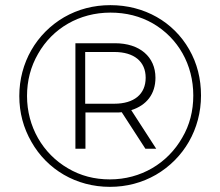

<svg xmlns="http://www.w3.org/2000/svg" viewBox="-20 -723 855 746"><path d="M102 -172C163 -64 276 3 407 3C472 3 532 -13 586 -44C694 -107 761 -221 761 -352C761 -417 746 -477 715 -531C654 -638 541 -703 409 -703C343 -703 283 -687 229 -656C121 -593 55 -479 55 -350C55 -285 71 -226 102 -172ZM85 -350C85 -409 99 -464 128 -514C184 -613 288 -674 409 -674C470 -674 525 -660 574 -632C672 -575 731 -472 731 -352C731 -292 717 -237 688 -188C631 -88 527 -26 407 -26C347 -26 293 -40 244 -69C146 -126 85 -231 85 -350ZM273 -145H312V-286H427C439 -286 448 -286 453 -287L545 -145H587L490 -295C550 -314 584 -358 584 -421C584 -502 523 -555 427 -555H273ZM424 -521C501 -521 546 -484 546 -421C546 -357 501 -320 424 -320H311V-521Z"/></svg>

Font: Montserrat Light
Style: Regular
Weight: 300
Designer: Julieta Ulanovsky
Foundry: Julieta Ulanovsky
Version: Version 7.200